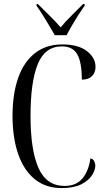

<svg xmlns="http://www.w3.org/2000/svg" viewBox="-20 -951 538 981"><path d="M295 10Q213 10 157 -36Q101 -82 72.5 -165Q44 -248 44 -359Q44 -470 72.5 -552Q101 -634 158 -679Q215 -724 298 -724Q380 -724 424 -690Q468 -656 468 -609Q468 -580 450 -562Q432 -544 398 -544Q398 -632 375 -673Q352 -714 296 -714Q210 -714 173 -623.5Q136 -533 136 -359Q136 -183 177 -92Q218 -1 310 -1Q369 -1 401 -39Q433 -77 442 -142Q457 -138 462 -126Q467 -114 467 -105Q467 -81 449 -54Q431 -27 393.5 -8.5Q356 10 295 10ZM260 -771Q247 -794 230.5 -821.5Q214 -849 197.5 -875.5Q181 -902 167 -921V-931H173Q201 -903 232 -872.5Q263 -842 290 -811Q316 -843 346.5 -872.5Q377 -902 405 -931H412V-921Q398 -902 381 -875.5Q364 -849 348 -821.5Q332 -794 320 -771Z"/></svg>

Font: Noto Serif Display ExtraCondensed
Style: Regular
Weight: 400
Width: 2
Designer: Monotype Design Team
Foundry: Monotype Imaging Inc.
Version: Version 2.009